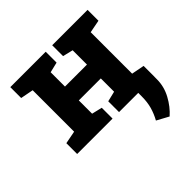

<svg xmlns="http://www.w3.org/2000/svg" viewBox="-191 -691 1073 1073"><g transform="rotate(-45 345.5 -155.0)"><path d="M41.5 0V-85.4L117.7 -100.1V-427.7L41.5 -442.4V-528.3H321.3V-442.4L259.8 -427.7V-314.5H433.6V-427.7L372.6 -442.4V-528.3H433.6H576.2H652.3V-442.4L576.2 -427.7V-100.1L652.3 -85.4V0H372.6V-85.4L433.6 -100.1V-205.1H259.8V-100.1L321.3 -85.4V0ZM555.2 217.3 484.9 179.2Q503.9 145 514.2 108.6Q524.4 72.3 524.4 27.3V-79.1H652.3L651.9 20.5Q651.9 77.6 623.8 129.6Q595.7 181.6 555.2 217.3Z"/></g></svg>

Font: Roboto Slab LO
Style: Bold
Weight: 700
Designer: Google
Version: Version 2.000